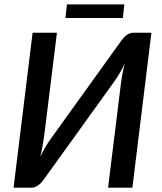

<svg xmlns="http://www.w3.org/2000/svg" viewBox="-20 -872 753 892"><path d="M43 0ZM545 -685Q549.5 -691.5 555.5 -697.8Q561.5 -704 568.5 -709Q575.5 -714 583.2 -717Q591 -720 599 -720H683.5L595 0H482L540.5 -473.5Q543 -496.5 547.5 -521.8Q552 -547 559 -575.5Q547 -550.5 534.2 -529.2Q521.5 -508 510 -492L181.5 -35.5Q177 -29 171 -22.8Q165 -16.5 158 -11.5Q151 -6.5 143 -3.2Q135 0 127 0H43L131.5 -720H244.5L186 -246.5Q183 -223.5 178.5 -198Q174 -172.5 167 -144Q179 -169 191.8 -190.2Q204.5 -211.5 216.5 -228ZM291 -851.5H557.5L551 -788.5H284Z"/></svg>

Font: Lato Semibold
Style: Italic
Weight: 600
Italic angle: -7°
Designer: Lukasz Dziedzic
Foundry: tyPoland Lukasz Dziedzic
Version: Version 2.006; 2014-01-15